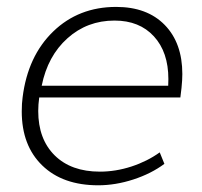

<svg xmlns="http://www.w3.org/2000/svg" viewBox="-20 -534 593 564"><path d="M102.5 -282.2H474.1Q474.6 -289.1 474.6 -301.8Q474.6 -380.9 432.1 -427.2Q389.6 -473.6 316.4 -473.6Q236.3 -473.6 178.2 -421.6Q120.1 -369.6 102.5 -282.2ZM268.6 10.3Q164.1 10.3 104 -48.1Q43.9 -106.4 43.9 -206.5Q43.9 -230.5 46.4 -248Q61.5 -369.1 136.2 -441.4Q210.9 -513.7 321.3 -513.7Q412.1 -513.7 463.9 -460.7Q515.6 -407.7 515.6 -316.4Q515.6 -299.3 513.2 -275.9L509.8 -247.6H95.2Q92.3 -227.1 92.3 -208Q92.3 -125.5 140.6 -77.6Q189 -29.8 273.4 -29.8Q319.8 -29.8 366.2 -44.9Q412.6 -60.1 449.2 -86.4L462.9 -52.7Q424.3 -23.9 371.8 -6.8Q319.3 10.3 268.6 10.3Z"/></svg>

Font: Muli
Style: ExtraLightItalic
Weight: 200
Italic angle: -7°
Designer: Vernon Adams
Foundry: newtypography
Version: Version 2.0; ttfautohint (v1.00rc1.2-2d82) -l 8 -r 50 -G 200